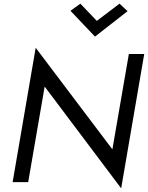

<svg xmlns="http://www.w3.org/2000/svg" viewBox="-20 -995 808 1049"><path d="M509 -881 633 -975 677 -934 499 -795 365 -936 419 -975ZM684 -700H768L642 34L224 -522L134 0H49L175 -734L594 -179Z"/></svg>

Font: Jost*
Style: Italic
Weight: 400
Italic angle: -10°
Version: Version 3.7